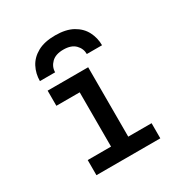

<svg xmlns="http://www.w3.org/2000/svg" viewBox="-172 -874 959 1005"><g transform="rotate(-30 308.0 -371.0)"><path d="M263.5 -5V-511H367.5V-5ZM122.5 0V-91.5H508.5V0ZM122.5 -419.5V-511H328.5V-419.5ZM112.5 -574.5Q112.5 -619.5 132.5 -657.8Q152.5 -696 194.2 -719Q236 -742 300.5 -742Q365.5 -742 407 -718.8Q448.5 -695.5 468.2 -657.2Q488 -619 488 -574.5H396Q396 -607.5 372 -631.8Q348 -656 300.5 -656Q253.5 -656 229 -631.8Q204.5 -607.5 204.5 -574.5Z"/></g></svg>

Font: Overpass Mono SemiBold
Style: Regular
Weight: 600
Monospace: yes
Designer: Delve Withrington, Dave Bailey
Foundry: Delve Fonts LLC
Version: Version 4.000